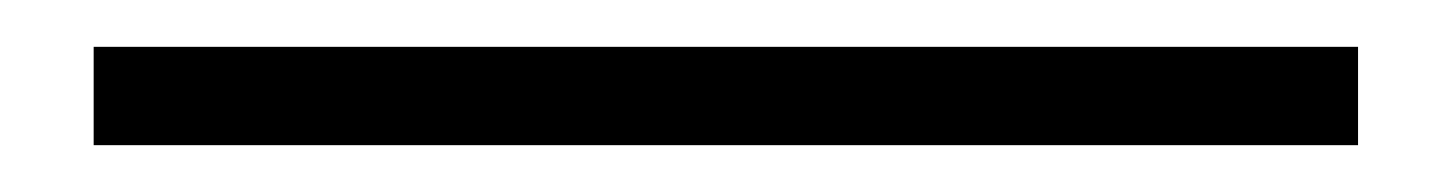

<svg xmlns="http://www.w3.org/2000/svg" viewBox="-20 50 620 82"><path d="M20 112V70H560V112Z"/></svg>

Font: Kalnia Glaze Thin Medium
Style: Regular
Weight: 500
Version: Version 1.110